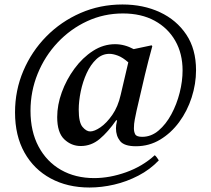

<svg xmlns="http://www.w3.org/2000/svg" viewBox="-20 -643 940 856"><path d="M502 -106 498 -107Q462 -55 424.5 -23.5Q387 8 340 8Q298 8 266.5 -22Q235 -52 235 -121Q235 -175 255.5 -231.5Q276 -288 312 -337Q348 -386 394.5 -416Q441 -446 493 -446Q535 -446 576 -424L656 -441L659 -437Q650 -405 641.5 -371.5Q633 -338 626 -309L589 -150Q585 -131 581 -111Q577 -91 577 -71Q577 -55 583 -44Q589 -33 614 -33Q654 -33 687 -61Q720 -89 744 -133.5Q768 -178 781 -229.5Q794 -281 794 -329Q794 -404 761.5 -461Q729 -518 669.5 -550.5Q610 -583 528 -583Q443 -583 368.5 -548.5Q294 -514 237 -453.5Q180 -393 148 -314.5Q116 -236 116 -149Q116 -57 152 10.5Q188 78 252 114.5Q316 151 400 151Q469 151 542 125Q615 99 670 49Q675 53 680 60Q685 67 688 72Q649 113 597 140Q545 167 489 180Q433 193 379 193Q281 193 206 152.5Q131 112 89 37Q47 -38 47 -142Q47 -240 84 -327Q121 -414 186.5 -480.5Q252 -547 339 -585Q426 -623 526 -623Q619 -623 693 -588.5Q767 -554 810.5 -489Q854 -424 854 -330Q854 -269 834.5 -208.5Q815 -148 779 -99Q743 -50 694 -20.5Q645 9 586 9Q534 9 515.5 -14Q497 -37 497 -71Q497 -79 498 -86Q499 -93 502 -106ZM518 -220 552 -365Q527 -387 505.5 -395Q484 -403 468 -403Q435 -403 409.5 -379Q384 -355 366.5 -317Q349 -279 340 -235.5Q331 -192 331 -154Q331 -97 348 -77Q365 -57 382 -57Q401 -57 428 -75.5Q455 -94 480.5 -130.5Q506 -167 518 -220Z"/></svg>

Font: Tiro Devanagari Hindi
Style: Italic
Weight: 400
Italic angle: -11°
Designer: Devanagari: John Hudson & Fiona Ross, assisted by Paul Hanslow. Latin: John Hudson with Paul Hanslow, assisted by Kaja S
Foundry: Tiro Typeworks Ltd.
Version: Version 1.52